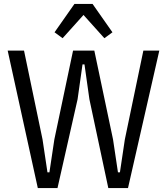

<svg xmlns="http://www.w3.org/2000/svg" viewBox="-20 -955 848 975"><path d="M272 0H172L19 -698H102L196 -247L221 -80H231L256 -247L351 -698H459L554 -247L579 -80H589L614 -247L708 -698H789L630 0H530L434 -451L409 -628H399L374 -451ZM358 -935H450L551 -791L510 -761L404 -879L298 -761L257 -791Z"/></svg>

Font: IBM Plex Sans Condensed
Style: Regular
Weight: 400
Width: 3
Designer: Mike Abbink, Paul van der Laan, Pieter van Rosmalen
Foundry: Bold Monday
Version: Version 3.201